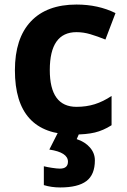

<svg xmlns="http://www.w3.org/2000/svg" viewBox="-20 -576 554 836"><path d="M299.8 9.8Q44.9 9.8 44.9 -270Q44.9 -409.2 114.3 -482.7Q183.6 -556.2 313 -556.2Q407.7 -556.2 482.9 -519L439 -403.8Q403.8 -418 373.5 -427Q343.3 -436 313 -436Q196.8 -436 196.8 -271Q196.8 -110.8 313 -110.8Q356 -110.8 392.6 -122.3Q429.2 -133.8 465.8 -158.2V-30.8Q429.7 -7.8 392.8 1Q356 9.8 299.8 9.8ZM393.1 122.1Q393.1 184.6 356.2 212.4Q319.3 240.2 242.2 240.2Q204.1 240.2 170.9 230V147.9Q184.1 151.4 206.3 154.8Q228.5 158.2 240.7 158.2Q275.9 158.2 275.9 127.9Q275.9 87.4 194.8 75.2L232.9 0H327.1L314 29.8Q350.1 41.5 371.6 66.2Q393.1 90.8 393.1 122.1Z"/></svg>

Font: CAA NEO Sans
Style: Bold
Weight: 700
Version: Version 1.10